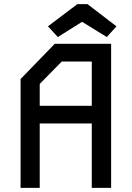

<svg xmlns="http://www.w3.org/2000/svg" viewBox="-20 -913 640 933"><path d="M246 -700 80 -529V0H173V-313H426V0H520V-700ZM173 -505 280 -614H426V-399H173ZM405 -893H356L213 -785L261 -733L379 -807L499 -733L546 -785Z"/></svg>

Font: Kode Mono Medium
Style: Regular
Weight: 500
Monospace: yes
Designer: Isa Ozler
Foundry: Kadena LLC
Version: Version 1.206;gftools[0.9.28]